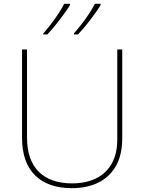

<svg xmlns="http://www.w3.org/2000/svg" viewBox="-20 -972 752 1002"><path d="M618 -252Q618 -163 584.5 -105Q551 -47 492 -18.5Q433 10 355 10Q231 10 163 -57Q95 -124 95 -254V-714H121V-256Q121 -136 182.5 -75.5Q244 -15 356 -15Q427 -15 480 -40.5Q533 -66 562.5 -117Q592 -168 592 -244V-714H618ZM505 -945Q494 -927 480 -907.5Q466 -888 450.5 -867.5Q435 -847 419 -828Q403 -809 387 -792H366V-798Q384 -818 405 -845Q426 -872 445 -901Q464 -930 475 -952H505ZM345 -945Q334 -927 320 -907.5Q306 -888 290.5 -867.5Q275 -847 259 -828Q243 -809 227 -792H206V-798Q224 -818 245 -845Q266 -872 285 -901Q304 -930 315 -952H345Z"/></svg>

Font: Noto Sans Khmer Thin
Style: Regular
Weight: 250
Version: Version 2.003